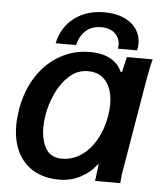

<svg xmlns="http://www.w3.org/2000/svg" viewBox="-53 -782 706 837"><g transform="rotate(5 300.0 -364.0)"><path d="M30 -212.5Q30 -243 36.5 -283.5Q51 -366.5 91.8 -428.8Q132.5 -491 192.5 -524.5Q252.5 -558 323 -558Q377.5 -558 413.5 -537.8Q449.5 -517.5 464 -481.5L469.5 -485L484.5 -550H597.5Q591.5 -528 586.2 -501.5Q581 -475 577 -451.5L512 -66.5L509.5 -52Q504.5 -24 504 0H393.5Q398.5 -43 401.5 -63L403 -75.5L394 -67Q372.5 -37 330.2 -14.5Q288 8 236 8Q172 8 125.5 -18.8Q79 -45.5 54.5 -95.2Q30 -145 30 -212.5ZM425.5 -286.5Q430 -314.5 430 -338.5Q430 -400.5 402 -437.2Q374 -474 322 -474Q274.5 -474 239 -441.2Q203.5 -408.5 182.2 -361.2Q161 -314 153.5 -268.5Q148.5 -240 148.5 -212.5Q148.5 -157.5 170 -120.8Q191.5 -84 241 -84Q286 -84 324.5 -110Q363 -136 389.2 -182Q415.5 -228 425.5 -286.5ZM371.5 -736Q419.5 -736 455.5 -720.2Q491.5 -704.5 510.8 -676.5Q530 -648.5 530 -613Q530 -597.5 526.5 -583H442.5Q444 -591.5 444 -599.5Q444 -630.5 422 -650.2Q400 -670 362.5 -670Q321.5 -670 295.2 -646.8Q269 -623.5 259.5 -583H170Q185.5 -655 239.2 -695.5Q293 -736 371.5 -736Z"/></g></svg>

Font: JuliaMono
Style: Bold Italic
Weight: 700
Italic angle: -9°
Monospace: yes
Designer: cormullion
Foundry: corm
Version: Version 0.057; ttfautohint (v1.8.4)